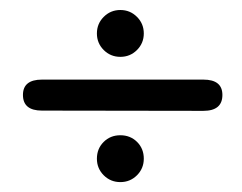

<svg xmlns="http://www.w3.org/2000/svg" viewBox="-20 -374 485 384"><path d="M220.7 -354Q240.2 -354 253.9 -340.3Q267.6 -326.7 267.6 -307.1Q267.6 -287.6 253.9 -273.9Q240.2 -260.3 220.7 -260.3Q201.2 -260.3 187.5 -273.9Q173.8 -287.6 173.8 -307.1Q173.8 -326.7 187.5 -340.3Q201.2 -354 220.7 -354ZM220.7 -103.5Q240.7 -103.5 254.2 -90.1Q267.6 -76.7 267.6 -56.6Q267.6 -37.1 253.9 -23.4Q240.2 -9.8 220.7 -9.8Q201.2 -9.8 187.5 -23.4Q173.8 -37.1 173.8 -56.6Q173.8 -76.7 187.3 -90.1Q200.7 -103.5 220.7 -103.5ZM386.7 -152.3 64 -152.8Q25.9 -152.8 25.9 -184.1Q25.9 -214.8 64 -214.8H386.7Q424.8 -214.8 424.8 -184.1Q424.8 -152.3 386.7 -152.3Z"/></svg>

Font: Droid Persian Naskh
Style: Regular
Weight: 400
Designer: Pascal Zoghbi
Foundry: Ascender Corporation
Version: Version 1.00